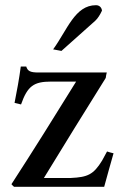

<svg xmlns="http://www.w3.org/2000/svg" viewBox="-20 -719 476 739"><path d="M216.5 -523 346.5 -639C356.5 -648 365.5 -663 372.5 -678C371.5 -689 363.5 -699 349.5 -699C268.5 -699 239.5 -605 184.5 -529ZM392 -136 373 -101C340 -47 317 -37 253 -34H149C229 -165 307 -291 387 -419C388 -426 389 -433 391 -440H127C96 -440 86 -446 81 -463H60C54 -417 45 -368 36 -323L61 -317C86 -388 110 -405 177 -405H273C190 -271 109 -141 24 -10C27 -6 31 -3 34 0H381C392 -42 404 -82 417 -129C408 -131 401 -133 392 -136Z"/></svg>

Font: Sibila
Style: Regular
Weight: 400
Designer: Stefan Peev
Foundry: Context Ltd
Version: Version 1.000